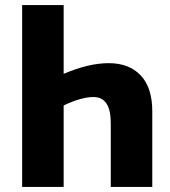

<svg xmlns="http://www.w3.org/2000/svg" viewBox="-20 -734 666 754"><path d="M67 -714V0H230V-320Q300 -353 347 -353Q415 -353 415 -251V0H578V-297Q578 -390 532.5 -438Q487 -486 407 -486Q328 -486 230 -444V-714Z"/></svg>

Font: Noto Sans Display SemiCondensed Extra
Style: Regular
Weight: 800
Width: 4
Designer: Monotype Design Team
Foundry: Monotype Imaging Inc.
Version: Version 1.900